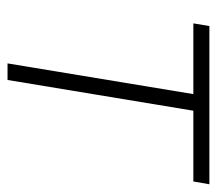

<svg xmlns="http://www.w3.org/2000/svg" viewBox="-52 -510 562 497"><g transform="rotate(90 228.5 -261.0)"><path d="M143.6 0 223.1 -481H40L46.9 -522.5H456.5L449.2 -481H266.1L186.5 0Z"/></g></svg>

Font: Inter 28pt ExtraLight
Style: Italic
Weight: 250
Italic angle: -9.3988°
Designer: Rasmus Andersson
Foundry: rsms
Version: Version 4.001;git-66647c0bb